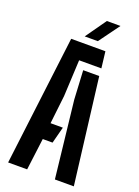

<svg xmlns="http://www.w3.org/2000/svg" viewBox="-178 -1042 806 1115"><g transform="rotate(20 225.5 -484.0)"><path d="M22.5 0 121 -800H332.5L344.5 -698.5H207L196 -474L176 -298.5H252L225.5 -196.5H165L140 0ZM311.5 0 258.5 -474.5 249 -652.5H348L428.5 0ZM190 -840 280.5 -968H364.5L271 -840Z"/></g></svg>

Font: Big Shoulders Stencil Text
Style: Bold
Weight: 700
Designer: Patric King
Foundry: XO Type Co
Version: Version 1.000